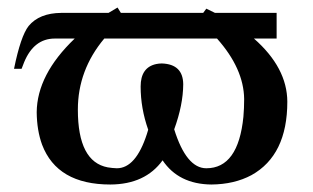

<svg xmlns="http://www.w3.org/2000/svg" viewBox="-20 -476 829 508"><path d="M740.2 -207Q740.2 -65.4 645.5 -12.7Q600.1 11.7 539.1 12.2Q452.6 11.2 410.2 -51.8Q364.3 11.7 272 12.2Q131.3 12.2 91.3 -93.3Q77.6 -130.9 77.1 -179.2Q78.1 -278.8 177.7 -374H125Q69.8 -374 43.9 -311.5Q41 -303.7 37.1 -293.9H17.1Q34.7 -380.4 55.7 -407.2Q84 -441.4 142.1 -441.9H267.1Q280.8 -450.2 291 -456.1L299.8 -441.9H517.6L525.9 -453.1Q538.1 -447.3 548.8 -441.9H711.9V-374H651.9Q739.7 -296.9 740.2 -207ZM554.2 -374H255.9Q186 -290.5 186 -186Q186 -47.9 265.1 -33.2Q276.9 -31.2 289.1 -30.8Q339.4 -30.8 368.7 -121.6Q370.6 -127.9 372.1 -132.8Q352.1 -189.5 352.1 -247.1Q352.1 -297.9 393.6 -306.6Q400.9 -308.1 408.2 -308.1Q464.4 -306.2 464.8 -252.9Q464.4 -198.2 440.9 -133.8Q473.1 -30.8 525.9 -30.8Q610.4 -30.8 624 -167Q626 -189.9 626 -213.9Q625 -294.4 554.2 -374Z"/></svg>

Font: Linux Libertine O
Style: Semibold
Weight: 700
Designer: Philipp H. Poll
Foundry: Philipp H. Poll
Version: Version 5.0.0